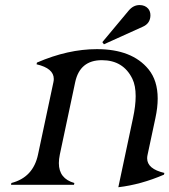

<svg xmlns="http://www.w3.org/2000/svg" viewBox="-20 -745 683 774"><path d="M542.5 -724.6Q564.5 -724.6 577.1 -710.4Q586.4 -699.7 586.4 -683.1Q586.4 -679.7 585.9 -675.8Q582.5 -649.4 556.6 -637.7L398.9 -566.4L392.6 -575.2L499 -702.6Q517.6 -724.6 542.5 -724.6ZM24.4 0 25.9 -7.3Q113.8 -29.8 133.3 -122.1L195.3 -413.6Q196.8 -420.4 196.8 -426.8Q196.8 -469.7 127.4 -485.8L128.9 -492.7Q253.9 -546.9 370.6 -546.9Q512.2 -546.9 578.6 -465.8Q615.7 -420.4 615.7 -347.7Q615.7 -311.5 606.4 -268.6L574.7 -120.1Q573.2 -113.3 573.2 -106.9Q573.2 -64 642.6 -47.9L641.1 -41Q548.8 -1 457 9.8L516.1 -268.6Q526.9 -318.8 526.9 -357.4Q526.9 -399.9 513.7 -427.2Q477.1 -502.4 390.6 -502.4Q302.2 -502.4 283.2 -414.1L221.2 -122.1Q217.3 -103 217.3 -87.4Q217.3 -24.9 279.8 -7.3L278.3 0Z"/></svg>

Font: Modern Antiqua
Style: Book Oblique
Weight: 400
Italic angle: -12°
Designer: Wojciech Kalinowski "wmk69" (wmk69@o2.pl)
Foundry: Wojciech Kalinowski "wmk69" (wmk69@o2.pl)
Version: Version 3.1.0; 2021-05-28